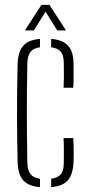

<svg xmlns="http://www.w3.org/2000/svg" viewBox="-20 -765 366 790"><path d="M52.5 -98Q51.5 -141 50.8 -190Q50 -239 50 -291.2Q50 -343.5 50.5 -396.8Q51 -450 52.5 -501Q54 -551.5 75.2 -576.2Q96.5 -601 144.5 -605V-570.5Q117.5 -567 105.5 -551.8Q93.5 -536.5 92.5 -504Q91.5 -457.5 91 -407.5Q90.5 -357.5 90.5 -305.2Q90.5 -253 91 -200Q91.5 -147 92.5 -95Q93.5 -63 106 -48Q118.5 -33 144.5 -29.5V5Q96.5 1 75.2 -23.5Q54 -48 52.5 -98ZM190.5 5V-29.5Q217.5 -33 230 -47.8Q242.5 -62.5 242.5 -95Q242.5 -119 242.8 -143Q243 -167 241.5 -197H281.5Q283 -172.5 283.2 -144.2Q283.5 -116 282.5 -98Q280.5 -48 259.5 -23.5Q238.5 1 190.5 5ZM241.5 -404Q242.5 -423 242.8 -440.2Q243 -457.5 242.8 -473.5Q242.5 -489.5 242.5 -505Q242.5 -537.5 230 -552.2Q217.5 -567 190.5 -570.5V-605Q239 -601 260.8 -576.5Q282.5 -552 282.5 -502Q282.5 -479.5 282.8 -455.8Q283 -432 281.5 -404ZM82.5 -640 150.5 -745H183.5L251.5 -640H215.5L167.5 -717L119.5 -640Z"/></svg>

Font: Big Shoulders Stencil Text Thin Thin
Style: Regular
Weight: 250
Version: Version 2.001